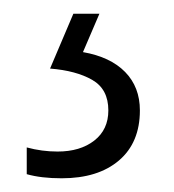

<svg xmlns="http://www.w3.org/2000/svg" viewBox="-20 -20 254 280"><path d="M184 141Q184 188 153.5 214Q123 240 70 240Q40 240 19 234V195Q41 201 64 201Q97 201 117.5 185Q138 169 138 141Q138 110 114.5 96.5Q91 83 53 80L87 0H125L101 56Q141 63 162.5 85Q184 107 184 141Z"/></svg>

Font: Noto Sans Myanmar ExtraCondensed Light
Style: Regular
Weight: 300
Width: 2
Designer: Monotype Design Team
Foundry: Monotype Imaging Inc.
Version: Version 2.107; ttfautohint (v1.8.4.7-5d5b)